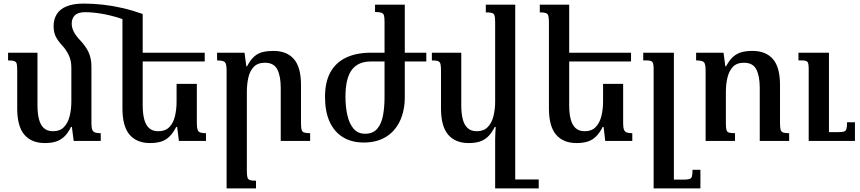

<svg xmlns="http://www.w3.org/2000/svg" viewBox="-20 -786 4799 1071"><path d="M279 -640Q279 -679 297 -707.5Q315 -736 352.5 -751Q390 -766 446 -766Q499 -766 553.5 -760Q608 -754 664 -741Q720 -728 776 -708L746 -644Q697 -669 645 -685.5Q593 -702 544 -710Q495 -718 455 -718Q415 -718 397.5 -700.5Q380 -683 380 -654Q380 -640 384.5 -626Q389 -612 397.5 -598.5Q406 -585 419 -570Q457 -531 473.5 -496Q490 -461 490 -414V-99Q490 -75 494.5 -63Q499 -51 510 -47Q521 -43 542 -43V0H391L381 -78H376Q359 -43 338 -23.5Q317 -4 291 4Q265 12 230 12Q156 12 116 -34.5Q76 -81 76 -181V-391Q76 -417 73.5 -429Q71 -441 60 -445Q49 -449 25 -449V-492H189V-199Q189 -155 197 -122.5Q205 -90 224 -72Q243 -54 276 -54Q314 -54 336.5 -77Q359 -100 368.5 -138Q378 -176 378 -219V-409Q378 -449 363 -479.5Q348 -510 328 -531Q303 -558 291 -582Q279 -606 279 -640ZM1078 -318V-99Q1078 -75 1082 -63Q1086 -51 1097 -47Q1108 -43 1129 -43V0H978L968 -78H963Q945 -43 924.5 -23.5Q904 -4 878 4Q852 12 817 12Q743 12 703 -34.5Q663 -81 663 -181V-708H776V-199Q776 -155 784 -122.5Q792 -90 811 -72Q830 -54 863 -54Q902 -54 924.5 -77Q947 -100 956 -138Q965 -176 965 -219V-318ZM756 -443V-492H1122V-443Z M1710 -43V0H1546V-296Q1546 -361 1527 -398.5Q1508 -436 1458 -436Q1417 -436 1395 -412.5Q1373 -389 1365 -352Q1357 -315 1357 -273V166Q1357 190 1360 202.5Q1363 215 1374 218.5Q1385 222 1408 222V265H1244V-393Q1244 -418 1240 -429.5Q1236 -441 1224.5 -445Q1213 -449 1191 -449V-492H1344L1354 -416H1358Q1378 -454 1399.5 -472Q1421 -490 1447 -496Q1473 -502 1505 -502Q1580 -502 1619.5 -456.5Q1659 -411 1659 -312V-101Q1659 -76 1662 -63.5Q1665 -51 1676 -47Q1687 -43 1710 -43Z M2125 -492V-664Q2125 -688 2122 -699.5Q2119 -711 2107.5 -715Q2096 -719 2072 -719V-760H2238V-245Q2238 -169 2211 -111.5Q2184 -54 2133 -22.5Q2082 9 2009 9Q1941 9 1892.5 -21Q1844 -51 1818.5 -107.5Q1793 -164 1793 -245Q1793 -329 1823 -383Q1853 -437 1909 -464Q1965 -491 2044 -492ZM2048 -443Q2015 -443 1989 -432.5Q1963 -422 1944.5 -399Q1926 -376 1916.5 -338Q1907 -300 1907 -245Q1907 -191 1917.5 -144Q1928 -97 1952 -68.5Q1976 -40 2016 -40Q2061 -40 2084.5 -68Q2108 -96 2116.5 -142Q2125 -188 2125 -244V-443ZM2229 -492H2358V-443H2229Z M2594 12Q2520 12 2480 -34.5Q2440 -81 2440 -181V-391Q2440 -417 2437 -429Q2434 -441 2423.5 -445Q2413 -449 2389 -449V-492H2553V-199Q2553 -155 2561 -122.5Q2569 -90 2588 -72Q2607 -54 2640 -54Q2678 -54 2700.5 -77Q2723 -100 2732.5 -138Q2742 -176 2742 -219V-661Q2742 -686 2739 -698Q2736 -710 2725 -713.5Q2714 -717 2690 -717V-760H2854V265H2742V-6Q2742 -24 2743 -42Q2744 -60 2745 -78H2740Q2722 -43 2701.5 -23.5Q2681 -4 2655 4Q2629 12 2594 12ZM2837 265V215H2985V265Z M3456 -318V-99Q3456 -75 3460.5 -63Q3465 -51 3476 -47Q3487 -43 3507 -43V0H3356L3347 -78H3342Q3324 -43 3303.5 -23.5Q3283 -4 3257 4Q3231 12 3196 12Q3122 12 3082 -34.5Q3042 -81 3042 -181V-659Q3042 -685 3039 -697Q3036 -709 3025.5 -713Q3015 -717 2991 -717V-760H3155V-199Q3155 -155 3163 -122.5Q3171 -90 3190 -72Q3209 -54 3242 -54Q3280 -54 3302.5 -77Q3325 -100 3334.5 -138Q3344 -176 3344 -219V-318ZM3134 -443V-492H3500V-443Z M3887 161V265H3626V-403Q3626 -433 3618.5 -441Q3611 -449 3586 -449H3568V-492H3739V216H3791Q3813 216 3824.5 213Q3836 210 3839.5 198.5Q3843 187 3843 161Z M4382 -43V0H4218V-296Q4218 -361 4199 -398.5Q4180 -436 4130 -436Q4089 -436 4067.5 -412.5Q4046 -389 4037.5 -352Q4029 -315 4029 -273V-99Q4029 -75 4032 -62.5Q4035 -50 4046 -46.5Q4057 -43 4080 -43V0H3916V-393Q3916 -418 3912 -429.5Q3908 -441 3896.5 -445Q3885 -449 3863 -449V-492H4016L4026 -416H4030Q4050 -453 4071.5 -471Q4093 -489 4119 -495.5Q4145 -502 4177 -502Q4252 -502 4291.5 -456.5Q4331 -411 4331 -312V-101Q4331 -76 4334 -63.5Q4337 -51 4348 -47Q4359 -43 4382 -43ZM4749 -104V0H4491V-403Q4491 -433 4484 -441Q4477 -449 4451 -449H4434V-492H4604V-49H4653Q4676 -49 4687 -52Q4698 -55 4701.5 -66.5Q4705 -78 4705 -104Z"/></svg>

Font: Noto Serif Armenian Medium
Style: Regular
Weight: 500
Version: Version 2.007